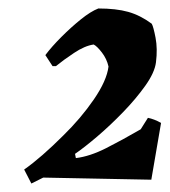

<svg xmlns="http://www.w3.org/2000/svg" viewBox="-20 -746 400 453"><path d="M54 -313 37 -346Q57 -360 80.5 -380.5Q104 -401 129 -426Q171 -467 201.5 -511.5Q232 -556 236 -589Q232 -607 220.5 -622Q209 -637 201 -641Q180 -638 154.5 -621Q129 -604 112 -590H104L87 -616Q102 -636 125 -659Q148 -682 171 -700.5Q194 -719 212 -726Q254 -726 282.5 -718Q311 -710 338 -690Q342 -683 347 -657Q352 -631 348 -599Q345 -575 323 -544Q301 -513 270.5 -481.5Q240 -450 209.5 -424Q179 -398 157 -383L159 -373Q192 -377 230.5 -396.5Q269 -416 312 -441L329 -468Q344 -465 360 -456L337 -322Q273 -323 209 -324.5Q145 -326 82 -327Z"/></svg>

Font: Labrada ExtraBold
Style: Italic
Weight: 800
Italic angle: -7°
Designer: Mercedes Jáuregui
Foundry: Omnibus-Type Team
Version: Version 1.000; ttfautohint (v1.8.4.7-5d5b)